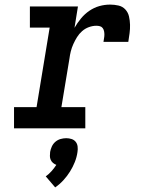

<svg xmlns="http://www.w3.org/2000/svg" viewBox="-20 -558 640 835"><path d="M41 0V-92H139L196 -438H110V-530H319L304 -437Q316 -458 332 -477.5Q348 -497 368.5 -511Q389 -525 412 -531.5Q435 -538 459 -538Q477 -538 495 -534Q513 -530 525 -517Q537 -504 541 -486.5Q545 -469 545.5 -450.5Q546 -432 543.5 -413.5Q541 -395 538 -376H430Q431 -384 432.5 -392Q434 -400 434 -407.5Q434 -415 432.5 -422.5Q431 -430 426.5 -436Q422 -442 414.5 -444Q407 -446 399 -446Q383 -446 366.5 -440Q350 -434 337 -422.5Q324 -411 315 -396.5Q306 -382 299 -366.5Q292 -351 288 -335Q284 -319 282 -303L247 -92H351V0ZM220 257 179 209Q193 199 204.5 186Q216 173 225 159Q217 156 210.5 150.5Q204 145 200.5 137Q197 129 197 120.5Q197 112 198 103Q200 91 205.5 79Q211 67 221 58.5Q231 50 243.5 46.5Q256 43 268 43Q280 43 291 46.5Q302 50 309 58.5Q316 67 317.5 79Q319 91 317 103Q314 125 305.5 146.5Q297 168 284.5 188Q272 208 256 225.5Q240 243 220 257Z"/></svg>

Font: Iosevka Slab SmBdExObl
Style: Regular
Weight: 600
Width: 7
Italic angle: -9°
Monospace: yes
Designer: Belleve Invis
Foundry: Belleve Invis
Version: Version 11.1.0; ttfautohint (v1.8.3)